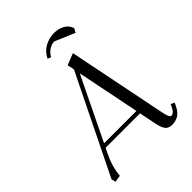

<svg xmlns="http://www.w3.org/2000/svg" viewBox="-246 -1005 1141 1141"><g transform="rotate(-45 325.0 -434.0)"><path d="M40 -19 344.2 -639.2 335 -683.1 408.2 -711.9 533.2 -90.8Q540 -57.1 545.9 -46.1Q551.8 -35.2 560.1 -35.2Q579.1 -35.2 594.2 -64.9L605 -86.9L627.9 -76.2L617.2 -54.2Q599.1 -19 576.2 -6.1Q553.2 6.8 523.9 6.8Q497.1 6.8 482.7 -9Q468.3 -24.9 460 -64L437 -176.8H147.9L132.8 -146Q95.2 -69.3 89.8 1Q71.8 2.4 46.9 7.8ZM160.2 -202.1H432.1L352.1 -598.1ZM277.8 -794.9Q298.8 -836.9 335.4 -856.4Q372.1 -876 413.1 -876Q449.2 -876 478 -860.6Q506.8 -845.2 519 -812L504.9 -786.1L377.9 -839.8Q329.1 -836.9 298.8 -786.1Z"/></g></svg>

Font: Dihjauti S
Style: Italic
Weight: 400
Italic angle: -9°
Designer: T. Christopher White
Version: Version 3.0.0